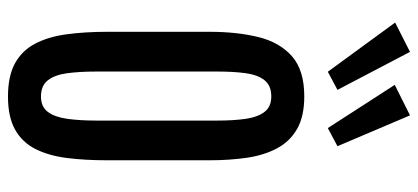

<svg xmlns="http://www.w3.org/2000/svg" viewBox="-306 -743 1058 486"><g transform="rotate(90 223.0 -500.0)"><path d="M224.1 8.8C259 8.8 287 2.8 308.3 -9.3C329.7 -21.3 345.9 -38.5 357.2 -60.8C368.4 -83.1 376 -109.5 379.9 -140.1C383.8 -170.7 385.7 -204.8 385.7 -242.2V-501.5C385.7 -536 383.5 -567.8 379.2 -596.9C374.8 -626.1 366.7 -651.4 355 -673.1C343.3 -694.7 326.8 -711.5 305.7 -723.4C284.5 -735.3 257.3 -741.2 224.1 -741.2C179.9 -741.2 145.9 -730.8 122.3 -710C98.7 -689.1 82.5 -660.6 73.7 -624.5C64.9 -588.4 60.5 -547.4 60.5 -501.5V-242.2C60.5 -204.1 62.7 -169.7 66.9 -138.9C71.1 -108.2 79 -81.8 90.6 -59.8C102.1 -37.8 118.7 -20.9 140.1 -9C161.6 2.8 189.6 8.8 224.1 8.8ZM224.1 -74.7C205.9 -74.7 192.2 -80.6 183.1 -92.3C174 -104 168.1 -120.4 165.3 -141.4C162.5 -162.4 161.1 -186.7 161.1 -214.4V-521.5C161.1 -548.8 162.5 -572.7 165.3 -593C168.1 -613.4 174 -629.2 183.1 -640.6C192.2 -652 205.9 -657.7 224.1 -657.7C241.4 -657.7 254.4 -652 263.2 -640.6C272 -629.2 277.8 -613.4 280.8 -593C283.7 -572.7 285.2 -548.8 285.2 -521.5V-214.4C285.2 -186.7 283.7 -162.4 280.8 -141.4C277.8 -120.4 272.1 -104 263.4 -92.3C254.8 -80.6 241.7 -74.7 224.1 -74.7ZM161.6 -800.8 207.5 -825.2 111.3 -1008.8 37.1 -971.2ZM304.2 -800.8 350.1 -825.2 272 -1008.8 194.8 -970.2Z"/></g></svg>

Font: Antonio
Style: Regular
Weight: 400
Designer: Vernon Adams
Foundry: Vernon Adams
Version: Version 1.002